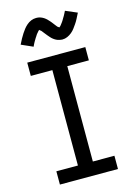

<svg xmlns="http://www.w3.org/2000/svg" viewBox="-142 -1046 784 1118"><g transform="rotate(-15 250.0 -486.5)"><path d="M75 0V-80H205V-655H75V-735H425V-655H295V-80H425V0ZM308 -812Q303 -812 298 -813Q293 -814 288.5 -815Q284 -816 279.5 -817.5Q275 -819 270.5 -821.5Q266 -824 262 -826.5Q258 -829 254.5 -832Q251 -835 247 -838.5Q243 -842 240 -846Q237 -850 233.5 -853.5Q230 -857 227.5 -860.5Q225 -864 222 -867.5Q219 -871 215.5 -875.5Q212 -880 208.5 -884.5Q205 -889 202.5 -892Q200 -895 195.5 -897.5Q191 -900 191 -904H194Q194 -903 191 -901Q188 -899 185.5 -896Q183 -893 181 -890.5Q179 -888 177.5 -886.5Q176 -885 174.5 -883Q173 -881 171.5 -879Q170 -877 168.5 -874.5Q167 -872 165.5 -869.5Q164 -867 162 -864.5Q160 -862 158.5 -859Q157 -856 155 -853Q153 -850 151 -846.5Q149 -843 147 -839.5Q145 -836 143 -832Q141 -828 139 -824Q137 -820 135 -815L65 -846Q74 -864 82 -879Q90 -894 98.5 -906.5Q107 -919 115 -929.5Q123 -940 135 -950.5Q147 -961 161.5 -967Q176 -973 192 -973Q197 -973 202 -972.5Q207 -972 211.5 -971Q216 -970 220.5 -968Q225 -966 229.5 -964Q234 -962 238 -959Q242 -956 245.5 -953.5Q249 -951 253 -947Q257 -943 260 -939.5Q263 -936 266.5 -932.5Q270 -929 272.5 -925.5Q275 -922 278 -918.5Q281 -915 284.5 -910Q288 -905 291.5 -901Q295 -897 297.5 -893.5Q300 -890 304.5 -888Q309 -886 309 -882H306Q306 -883 309 -885Q312 -887 314.5 -889.5Q317 -892 319 -894.5Q321 -897 322.5 -899Q324 -901 325.5 -903Q327 -905 328.5 -907Q330 -909 331.5 -911Q333 -913 334.5 -915.5Q336 -918 338 -921Q340 -924 341.5 -927Q343 -930 345 -933Q347 -936 349 -939.5Q351 -943 353 -946.5Q355 -950 357 -954Q359 -958 361 -962Q363 -966 365 -970L435 -940Q426 -922 418 -906.5Q410 -891 401.5 -879Q393 -867 385 -856Q377 -845 365 -835Q353 -825 338.5 -818.5Q324 -812 308 -812Z"/></g></svg>

Font: Iosevka Fixed Medium
Style: Regular
Weight: 500
Monospace: yes
Designer: Belleve Invis
Foundry: Belleve Invis
Version: Version 32.3.0